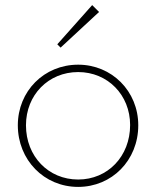

<svg xmlns="http://www.w3.org/2000/svg" viewBox="-20 -724 613 754"><path d="M287 10C419 10 523 -94 523 -232C523 -366 419 -470 287 -470C153 -470 50 -366 50 -232C50 -96 153 10 287 10ZM82 -232C82 -351 170 -441 287 -441C403 -441 491 -351 491 -233C491 -110 403 -19 287 -19C170 -19 82 -110 82 -232ZM205 -550 218 -537 369 -677 342 -704Z"/></svg>

Font: MV Cash Thin
Style: Regular
Weight: 100
Designer: Rodrigo Fuenzalida
Foundry: fragTYPE
Version: Version 1.100;Glyphs 3.1.2 (3151)